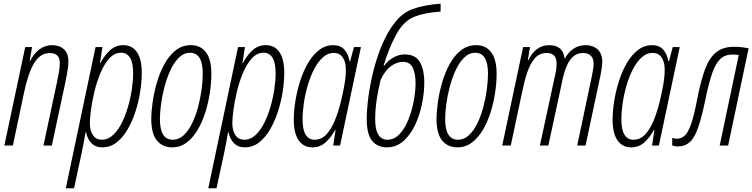

<svg xmlns="http://www.w3.org/2000/svg" viewBox="-20 -783 4048 1033"><path d="M3.4 0 115.7 -529.8H152.3L139.6 -454.1H142.1Q161.1 -494.6 191.9 -517.3Q222.7 -540 260.7 -540Q299.3 -540 323.7 -518.1Q348.1 -496.1 348.1 -451.2Q348.1 -428.7 342.3 -396.2Q336.4 -363.8 330.6 -335L258.8 0H213.9L285.6 -336.4Q291 -364.3 296.4 -392.3Q301.8 -420.4 301.8 -443.8Q301.8 -497.6 248.5 -497.6Q196.8 -497.6 164.3 -444.3Q131.8 -391.1 109.9 -287.6L49.3 0Z M334 230 494.1 -529.8H531.2L517.6 -442.9H519.5Q544.4 -488.8 574 -514.4Q603.5 -540 643.6 -540Q691.4 -540 717 -502.2Q742.7 -464.4 742.7 -391.6Q742.7 -344.7 734.4 -290.5Q726.1 -236.3 709 -183.3Q691.9 -130.4 666.5 -86.7Q641.1 -43 607.2 -16.6Q573.2 9.8 530.8 9.8Q493.7 9.8 471.7 -13.2Q449.7 -36.1 443.4 -71.3H440.4Q436 -46.9 431.2 -19.8Q426.3 7.3 420.9 32.2L378.4 230ZM528.3 -31.2Q560.1 -31.2 586.7 -55.2Q613.3 -79.1 633.5 -118.4Q653.8 -157.7 667.7 -205.1Q681.6 -252.4 689 -300.5Q696.3 -348.6 696.3 -388.7Q696.3 -447.3 679 -473.4Q661.6 -499.5 631.8 -499.5Q596.2 -499.5 568.6 -469.2Q541 -439 521 -391.4Q501 -343.8 488.3 -291Q475.6 -238.3 469.5 -192.4Q463.4 -146.5 463.4 -120.6Q463.4 -79.6 480.2 -55.4Q497.1 -31.2 528.3 -31.2Z M906.2 9.8Q854 9.8 824 -27.3Q793.9 -64.5 793.9 -142.6Q793.9 -180.7 801 -231.9Q808.1 -283.2 823.5 -336.9Q838.9 -390.6 863.8 -436.8Q888.7 -482.9 924.3 -511.5Q960 -540 1007.8 -540Q1059.1 -540 1088.1 -501.7Q1117.2 -463.4 1117.2 -385.7Q1117.2 -338.4 1109.1 -284.4Q1101.1 -230.5 1084.7 -178.5Q1068.4 -126.5 1043.2 -84Q1018.1 -41.5 983.9 -15.9Q949.7 9.8 906.2 9.8ZM909.7 -31.2Q942.4 -31.2 968.3 -55.4Q994.1 -79.6 1013.4 -119.1Q1032.7 -158.7 1045.4 -206.1Q1058.1 -253.4 1064.5 -300.8Q1070.8 -348.1 1070.8 -386.7Q1070.8 -499 1002.9 -499Q968.8 -499 942.4 -472.9Q916 -446.8 896.7 -404.8Q877.4 -362.8 864.7 -314.5Q852.1 -266.1 846.2 -220.5Q840.3 -174.8 840.3 -142.6Q840.3 -31.2 909.7 -31.2Z M1100.6 230 1260.7 -529.8H1297.9L1284.2 -442.9H1286.1Q1311 -488.8 1340.6 -514.4Q1370.1 -540 1410.2 -540Q1458 -540 1483.6 -502.2Q1509.3 -464.4 1509.3 -391.6Q1509.3 -344.7 1501 -290.5Q1492.7 -236.3 1475.6 -183.3Q1458.5 -130.4 1433.1 -86.7Q1407.7 -43 1373.8 -16.6Q1339.8 9.8 1297.4 9.8Q1260.3 9.8 1238.3 -13.2Q1216.3 -36.1 1210 -71.3H1207Q1202.6 -46.9 1197.8 -19.8Q1192.9 7.3 1187.5 32.2L1145 230ZM1294.9 -31.2Q1326.7 -31.2 1353.3 -55.2Q1379.9 -79.1 1400.1 -118.4Q1420.4 -157.7 1434.3 -205.1Q1448.2 -252.4 1455.6 -300.5Q1462.9 -348.6 1462.9 -388.7Q1462.9 -447.3 1445.6 -473.4Q1428.2 -499.5 1398.4 -499.5Q1362.8 -499.5 1335.2 -469.2Q1307.6 -439 1287.6 -391.4Q1267.6 -343.8 1254.9 -291Q1242.2 -238.3 1236.1 -192.4Q1230 -146.5 1230 -120.6Q1230 -79.6 1246.8 -55.4Q1263.7 -31.2 1294.9 -31.2Z M1660.6 9.8Q1612.8 9.8 1586.7 -28.3Q1560.5 -66.4 1560.5 -138.7Q1560.5 -184.6 1569.1 -238.5Q1577.6 -292.5 1594.5 -345.7Q1611.3 -398.9 1636.7 -442.9Q1662.1 -486.8 1696.3 -513.4Q1730.5 -540 1772.9 -540Q1811.5 -540 1833 -515.9Q1854.5 -491.7 1860.8 -453.1H1863.8L1884.3 -529.8H1921.9L1809.6 0H1772.9L1785.6 -84.5H1783.7Q1758.8 -40.5 1729.7 -15.4Q1700.7 9.8 1660.6 9.8ZM1671.9 -31.2Q1709.5 -31.2 1736.1 -59.8Q1762.7 -88.4 1781.2 -134Q1799.8 -179.7 1812.5 -230Q1824.7 -278.8 1832.8 -324.5Q1840.8 -370.1 1840.8 -409.2Q1840.8 -450.2 1823.7 -474.4Q1806.6 -498.5 1775.4 -498.5Q1743.7 -498.5 1717.3 -474.6Q1690.9 -450.7 1670.4 -411.4Q1649.9 -372.1 1636 -324.7Q1622.1 -277.3 1615 -229.7Q1607.9 -182.1 1607.9 -142.1Q1607.9 -83.5 1625 -57.4Q1642.1 -31.2 1671.9 -31.2Z M2061 9.8Q2010.7 9.8 1981.9 -25.6Q1953.1 -61 1953.1 -142.1Q1953.1 -194.3 1962.4 -263.9Q1971.7 -333.5 1990.5 -407.5Q2009.3 -481.4 2038.6 -549.1Q2067.9 -616.7 2107.9 -666Q2147.9 -715.3 2199.2 -733.9Q2229 -745.1 2267.1 -752.4Q2305.2 -759.8 2350.6 -763.2V-720.7Q2310.1 -717.8 2275.4 -711.4Q2240.7 -705.1 2210 -693.4Q2151.9 -669.9 2112.8 -599.1Q2073.7 -528.3 2043.5 -429.7H2047.4Q2065.9 -455.6 2095.2 -472.9Q2124.5 -490.2 2158.2 -490.2Q2213.9 -490.2 2238.3 -450Q2262.7 -409.7 2262.7 -338.4Q2262.7 -283.7 2250.2 -222.9Q2237.8 -162.1 2212.6 -109.4Q2187.5 -56.6 2149.7 -23.4Q2111.8 9.8 2061 9.8ZM2063.5 -31.2Q2101.6 -31.2 2130.1 -62Q2158.7 -92.8 2177.7 -140.9Q2196.8 -189 2206.3 -241.2Q2215.8 -293.5 2215.8 -336.4Q2215.8 -387.2 2200.7 -418.7Q2185.5 -450.2 2147.5 -450.2Q2114.7 -450.2 2082.8 -426.5Q2050.8 -402.8 2027.8 -353.5Q2015.1 -301.8 2006.8 -247.6Q1998.5 -193.4 1998.5 -141.6Q1998.5 -84.5 2015.9 -57.9Q2033.2 -31.2 2063.5 -31.2Z M2440.9 9.8Q2388.7 9.8 2358.6 -27.3Q2328.6 -64.5 2328.6 -142.6Q2328.6 -180.7 2335.7 -231.9Q2342.8 -283.2 2358.2 -336.9Q2373.5 -390.6 2398.4 -436.8Q2423.3 -482.9 2459 -511.5Q2494.6 -540 2542.5 -540Q2593.8 -540 2622.8 -501.7Q2651.9 -463.4 2651.9 -385.7Q2651.9 -338.4 2643.8 -284.4Q2635.7 -230.5 2619.4 -178.5Q2603 -126.5 2577.9 -84Q2552.7 -41.5 2518.6 -15.9Q2484.4 9.8 2440.9 9.8ZM2444.3 -31.2Q2477.1 -31.2 2502.9 -55.4Q2528.8 -79.6 2548.1 -119.1Q2567.4 -158.7 2580.1 -206.1Q2592.8 -253.4 2599.1 -300.8Q2605.5 -348.1 2605.5 -386.7Q2605.5 -499 2537.6 -499Q2503.4 -499 2477.1 -472.9Q2450.7 -446.8 2431.4 -404.8Q2412.1 -362.8 2399.4 -314.5Q2386.7 -266.1 2380.9 -220.5Q2375 -174.8 2375 -142.6Q2375 -31.2 2444.3 -31.2Z M2682.1 0 2794.4 -529.8H2831.5L2819.8 -459H2822.3Q2862.3 -540 2934.1 -540Q3009.3 -540 3017.6 -469.2H3019.5Q3038.1 -502.4 3066.2 -521.2Q3094.2 -540 3131.8 -540Q3169.9 -540 3195.1 -517.6Q3220.2 -495.1 3220.2 -449.7Q3220.2 -435.5 3217.3 -416.3Q3214.4 -397 3211.4 -380.9L3130.4 0H3085.4L3165 -376.5Q3168.9 -396 3171.4 -412.4Q3173.8 -428.7 3173.8 -439.9Q3173.8 -468.8 3158.4 -483.4Q3143.1 -498 3117.2 -498Q3085.9 -498 3064.7 -479.5Q3043.5 -460.9 3030.3 -430.9Q3017.1 -400.9 3009.3 -367.2L2930.2 0H2884.8L2969.2 -391.1Q2972.2 -404.8 2973.4 -418Q2974.6 -431.2 2974.6 -440.9Q2974.6 -498 2921.4 -498Q2882.3 -498 2857.7 -469.7Q2833 -441.4 2817.1 -394.5Q2801.3 -347.7 2790 -291.5L2728 0Z M3376 9.8Q3328.1 9.8 3302 -28.3Q3275.9 -66.4 3275.9 -138.7Q3275.9 -184.6 3284.4 -238.5Q3293 -292.5 3309.8 -345.7Q3326.7 -398.9 3352.1 -442.9Q3377.4 -486.8 3411.6 -513.4Q3445.8 -540 3488.3 -540Q3526.9 -540 3548.3 -515.9Q3569.8 -491.7 3576.2 -453.1H3579.1L3599.6 -529.8H3637.2L3524.9 0H3488.3L3501 -84.5H3499Q3474.1 -40.5 3445.1 -15.4Q3416 9.8 3376 9.8ZM3387.2 -31.2Q3424.8 -31.2 3451.4 -59.8Q3478 -88.4 3496.6 -134Q3515.1 -179.7 3527.8 -230Q3540 -278.8 3548.1 -324.5Q3556.2 -370.1 3556.2 -409.2Q3556.2 -450.2 3539.1 -474.4Q3522 -498.5 3490.7 -498.5Q3459 -498.5 3432.6 -474.6Q3406.2 -450.7 3385.7 -411.4Q3365.2 -372.1 3351.3 -324.7Q3337.4 -277.3 3330.3 -229.7Q3323.2 -182.1 3323.2 -142.1Q3323.2 -83.5 3340.3 -57.4Q3357.4 -31.2 3387.2 -31.2Z M3627.9 4.9Q3617.2 4.9 3609.9 3.2Q3602.5 1.5 3596.7 -0.5V-41.5Q3602.1 -39.6 3608.4 -38.1Q3614.7 -36.6 3623 -36.6Q3645.5 -37.1 3663.6 -53Q3681.6 -68.8 3698 -115Q3714.4 -161.1 3731.4 -251Q3750 -347.2 3772.9 -409.2Q3795.9 -471.2 3832.5 -501.2Q3869.1 -531.2 3928.2 -531.2Q3949.7 -531.2 3969.7 -529.1Q3989.7 -526.9 4007.8 -523.4L3897.5 0H3852.1L3954.6 -486.8Q3947.8 -487.8 3939.2 -488.8Q3930.7 -489.7 3920.4 -489.7Q3880.4 -489.7 3854.7 -465.1Q3829.1 -440.4 3810.8 -386.7Q3792.5 -333 3774.9 -246.1Q3754.9 -150.9 3735.8 -96.2Q3716.8 -41.5 3691.4 -18.6Q3666 4.4 3627.9 4.9Z"/></svg>

Font: Open Sans Condensed Light
Style: Italic
Weight: 300
Width: 3
Italic angle: -12°
Designer: Monotype Design Team
Foundry: Monotype Imaging Inc.
Version: Version 3.000; ttfautohint (v1.8.4)